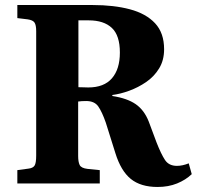

<svg xmlns="http://www.w3.org/2000/svg" viewBox="-20 -730 783 764"><path d="M607 14Q540 14 500.5 -18Q461 -50 439 -121L401 -242Q386 -285 371 -306.5Q356 -328 323 -328Q304 -328 291 -326V-109Q291 -86 297 -73.5Q303 -61 328 -58L377 -53V0H49V-53L93 -59Q111 -61 117.5 -71Q124 -81 124 -111V-606Q124 -630 117.5 -640Q111 -650 90 -653L49 -658V-710H349Q433 -710 497 -693Q561 -676 597 -637.5Q633 -599 633 -534Q633 -490 613 -457.5Q593 -425 561.5 -403.5Q530 -382 494.5 -369Q459 -356 427 -352V-348Q486 -339 520 -315.5Q554 -292 572 -246L603 -163Q621 -117 636.5 -93.5Q652 -70 684 -70Q706 -70 731 -80L743 -37Q719 -14 684.5 0Q650 14 607 14ZM331 -382Q394 -382 425.5 -418.5Q457 -455 457 -521Q457 -589 425 -619Q393 -649 333 -649H292V-383Q304 -383 313.5 -382.5Q323 -382 331 -382Z"/></svg>

Font: Literata 36pt
Style: Bold
Weight: 700
Designer: Latin by Veronika Burian and Jose Scaglione. Greek by Irene Vlachou. Cyrillic by Vera Evstafieva.
Foundry: TypeTogether
Version: Version 3.002